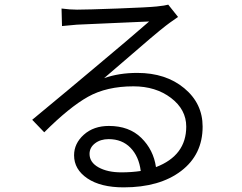

<svg xmlns="http://www.w3.org/2000/svg" viewBox="-20 -768 1040 824"><path d="M501 -28.3Q544.9 -28.3 584 -34.2Q576.2 -96.7 540 -133.8Q503.9 -170.9 446.3 -170.9Q411.1 -170.9 387.7 -152.8Q364.3 -134.8 364.3 -107.4Q364.3 -71.3 402.8 -49.8Q441.4 -28.3 501 -28.3ZM702.1 -748 744.1 -695.3Q699.2 -664.1 692.4 -658.2Q671.9 -642.6 624 -602.1Q576.2 -561.5 516.1 -509.3Q456.1 -457 426.8 -432.6Q490.2 -455.1 569.3 -455.1Q691.4 -455.1 770.5 -389.6Q849.6 -324.2 849.6 -224.6Q849.6 -104.5 757.3 -34.2Q665 36.1 510.7 36.1Q412.1 36.1 355 -2.4Q297.9 -41 297.9 -101.6Q297.9 -152.3 339.8 -189.9Q381.8 -227.5 447.3 -227.5Q534.2 -227.5 586.4 -176.3Q638.7 -125 649.4 -50.8Q779.3 -100.6 779.3 -224.6Q779.3 -297.9 713.9 -347.7Q648.4 -397.5 552.7 -397.5Q437.5 -397.5 357.4 -352.5Q277.3 -307.6 169.9 -200.2L118.2 -253.9Q167 -293.9 270 -379.9Q373 -465.8 387.7 -478.5Q536.1 -602.5 620.1 -675.8Q592.8 -674.8 462.9 -668.9Q333 -663.1 309.6 -662.1Q252.9 -657.2 246.1 -656.2L244.1 -731.4Q280.3 -726.6 310.5 -726.6Q351.6 -726.6 483.4 -731.4Q615.2 -736.3 652.3 -740.2Q689.5 -744.1 702.1 -748Z"/></svg>

Font: Gen Shin Gothic Monospace Normal
Style: Regular
Weight: 350
Designer: [Source Han Sans]
Ryoko NISHIZUKA  (kana & ideographs); Paul D. Hunt (Latin, Greek & Cyrillic); Wenlong ZHANG  (bopomofo
Version: Version 1.002.20150607